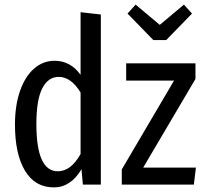

<svg xmlns="http://www.w3.org/2000/svg" viewBox="-20 -802 893 834"><path d="M418 -739V0H340L334 -67Q287 12 214 12Q132 12 88.5 -60.5Q45 -133 45 -261Q45 -344 67 -407Q89 -470 128 -504Q167 -538 217 -538Q286 -538 330 -477V-749ZM330 -133V-400Q289 -468 235 -468Q189 -468 163.5 -418Q138 -368 138 -263Q138 -58 231 -58Q288 -58 330 -133ZM829 -527V-459L602 -74H831L822 0H509V-66L736 -452H528V-527ZM779 -782 814 -743 702 -628H646L534 -743L569 -782L674 -694Z"/></svg>

Font: Fira Sans Extra Condensed
Style: Regular
Weight: 400
Width: 1
Designer: Carrois Corporate & Edenspiekermann AG
Foundry: Carrois Corporate GbR & Edenspiekermann AG
Version: Version 4.203